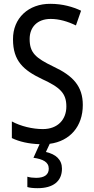

<svg xmlns="http://www.w3.org/2000/svg" viewBox="-20 -744 494 1004"><path d="M304 138C304 91 272 62 220 51L240 8C346 -6 413 -83 413 -195C413 -293 362 -348 259 -396C166 -441 135 -468 135 -540C135 -602 175 -645 245 -645C289 -645 334 -632 377 -611L404 -688C362 -708 307 -724 244 -724C129 -725 47 -649 48 -538C48 -425 103 -377 199 -331C295 -287 327 -256 327 -187C327 -120 283 -69 204 -69C150 -69 88 -84 42 -109V-22C81 -3 130 8 187 10L155 81C204 88 235 103 235 138C235 168 214 186 169 186C153 186 136 184 123 180V234C135 238 154 240 177 240C258 240 304 204 304 138Z"/></svg>

Font: Noto Sans Arabic UI Cn
Style: Regular
Weight: 400
Width: 3
Designer: Monotype Design Team, Nadine Chahine and Nizar Qandah
Foundry: Monotype Imaging Inc.
Version: Version 2.010